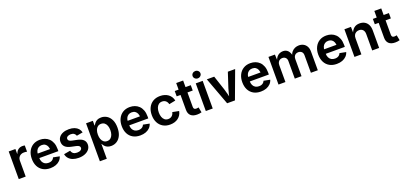

<svg xmlns="http://www.w3.org/2000/svg" viewBox="38 -2062 7530 3563"><g transform="rotate(-20 3803.0 -280.5)"><path d="M64.9 0V-545.9H197.3V-452.6H203.1Q218.3 -501.5 254.2 -527.3Q290 -553.2 336.4 -553.2Q347.7 -553.2 360.6 -552Q373.5 -550.8 383.3 -548.8V-425.3Q374.5 -428.2 356.4 -430.2Q338.4 -432.1 321.8 -432.1Q287.1 -432.1 259.8 -417.5Q232.4 -402.8 217 -376.5Q201.7 -350.1 201.7 -315.9V0Z M688 10.7Q605 10.7 544.9 -23.7Q484.9 -58.1 452.6 -121.1Q420.4 -184.1 420.4 -270Q420.4 -354 452.4 -417.7Q484.4 -481.4 542.7 -517.1Q601.1 -552.7 679.7 -552.7Q731.9 -552.7 777.6 -536.1Q823.2 -519.5 858.2 -485.6Q893.1 -451.7 913.1 -399.7Q933.1 -347.7 933.1 -276.4V-236.3H480.5V-325.2H865.7L801.8 -300.3Q801.8 -344.7 788.1 -377.9Q774.4 -411.1 747.6 -429.4Q720.7 -447.8 680.7 -447.8Q641.1 -447.8 613 -429.2Q585 -410.6 570.6 -378.9Q556.2 -347.2 556.2 -308.1V-245.6Q556.2 -196.3 572.8 -162.4Q589.4 -128.4 619.6 -111.3Q649.9 -94.2 689.9 -94.2Q716.3 -94.2 738.3 -101.8Q760.3 -109.4 775.9 -124.5Q791.5 -139.6 799.8 -161.6L924.3 -137.2Q911.6 -92.8 879.2 -59.3Q846.7 -25.9 798.3 -7.6Q750 10.7 688 10.7Z M1249 10.7Q1185.1 10.7 1135.3 -7.6Q1085.4 -25.9 1054 -61.3Q1022.5 -96.7 1013.2 -146.5L1140.6 -169.4Q1151.4 -129.9 1179.2 -110.6Q1207 -91.3 1252.4 -91.3Q1296.9 -91.3 1322.8 -108.6Q1348.6 -126 1348.6 -152.3Q1348.6 -174.8 1331.1 -189.2Q1313.5 -203.6 1276.9 -211.4L1183.1 -231.4Q1105 -247.6 1066.4 -286.1Q1027.8 -324.7 1027.8 -385.3Q1027.8 -436.5 1056.2 -474.1Q1084.5 -511.7 1135 -532.2Q1185.5 -552.7 1252.4 -552.7Q1315.9 -552.7 1361.8 -534.9Q1407.7 -517.1 1436.3 -485.1Q1464.8 -453.1 1475.1 -409.7L1353.5 -387.2Q1344.7 -415 1320.6 -433.8Q1296.4 -452.6 1254.4 -452.6Q1216.3 -452.6 1190.4 -436.3Q1164.6 -419.9 1164.6 -393.6Q1164.6 -371.1 1181.4 -356.2Q1198.2 -341.3 1238.3 -333L1334 -313.5Q1412.6 -296.9 1450.7 -260.5Q1488.8 -224.1 1488.8 -166Q1488.8 -113.3 1458 -73.5Q1427.2 -33.7 1373.3 -11.5Q1319.3 10.7 1249 10.7Z M1592.3 204.1V-545.9H1726.6V-454.6H1733.9Q1743.7 -475.6 1762.2 -498.3Q1780.8 -521 1811.5 -536.9Q1842.3 -552.7 1890.1 -552.7Q1952.1 -552.7 2002.4 -521Q2052.7 -489.3 2083 -426.8Q2113.3 -364.3 2113.3 -272Q2113.3 -181.6 2084 -118.9Q2054.7 -56.2 2003.9 -23.4Q1953.1 9.3 1889.2 9.3Q1843.8 9.3 1812.7 -6.1Q1781.7 -21.5 1762.9 -43.7Q1744.1 -65.9 1733.9 -86.9H1729V204.1ZM1849.6 -101.6Q1890.1 -101.6 1917.5 -123.5Q1944.8 -145.5 1959 -184.3Q1973.1 -223.1 1973.1 -272.5Q1973.1 -321.8 1959.2 -360.1Q1945.3 -398.4 1917.7 -420.2Q1890.1 -441.9 1849.6 -441.9Q1810.1 -441.9 1782.5 -420.9Q1754.9 -399.9 1740.5 -362.1Q1726.1 -324.2 1726.1 -272.5Q1726.1 -221.2 1740.5 -182.9Q1754.9 -144.5 1782.7 -123Q1810.5 -101.6 1849.6 -101.6Z M2463.9 10.7Q2380.9 10.7 2320.8 -23.7Q2260.7 -58.1 2228.5 -121.1Q2196.3 -184.1 2196.3 -270Q2196.3 -354 2228.3 -417.7Q2260.3 -481.4 2318.6 -517.1Q2377 -552.7 2455.6 -552.7Q2507.8 -552.7 2553.5 -536.1Q2599.1 -519.5 2634 -485.6Q2668.9 -451.7 2689 -399.7Q2709 -347.7 2709 -276.4V-236.3H2256.3V-325.2H2641.6L2577.6 -300.3Q2577.6 -344.7 2564 -377.9Q2550.3 -411.1 2523.4 -429.4Q2496.6 -447.8 2456.5 -447.8Q2417 -447.8 2388.9 -429.2Q2360.8 -410.6 2346.4 -378.9Q2332 -347.2 2332 -308.1V-245.6Q2332 -196.3 2348.6 -162.4Q2365.2 -128.4 2395.5 -111.3Q2425.8 -94.2 2465.8 -94.2Q2492.2 -94.2 2514.2 -101.8Q2536.1 -109.4 2551.8 -124.5Q2567.4 -139.6 2575.7 -161.6L2700.2 -137.2Q2687.5 -92.8 2655 -59.3Q2622.6 -25.9 2574.2 -7.6Q2525.9 10.7 2463.9 10.7Z M3053.7 10.7Q2973.1 10.7 2913.8 -24.4Q2854.5 -59.6 2822.3 -123Q2790 -186.5 2790 -270.5Q2790 -355 2822.3 -418.7Q2854.5 -482.4 2913.8 -517.6Q2973.1 -552.7 3053.7 -552.7Q3101.1 -552.7 3141.1 -540.5Q3181.2 -528.3 3212.4 -505.4Q3243.7 -482.4 3264.2 -450Q3284.7 -417.5 3293 -376.5L3165.5 -351.1Q3160.6 -372.6 3150.9 -389.4Q3141.1 -406.2 3127.2 -418.5Q3113.3 -430.7 3095.2 -437Q3077.1 -443.4 3055.2 -443.4Q3013.2 -443.4 2985.4 -421.1Q2957.5 -398.9 2943.4 -360.1Q2929.2 -321.3 2929.2 -271Q2929.2 -221.2 2943.4 -182.4Q2957.5 -143.6 2985.4 -120.8Q3013.2 -98.1 3055.2 -98.1Q3077.6 -98.1 3095.9 -105Q3114.3 -111.8 3128.7 -124.3Q3143.1 -136.7 3152.6 -154.5Q3162.1 -172.4 3167 -194.3L3293.9 -169.4Q3286.1 -127.4 3265.4 -94.2Q3244.6 -61 3213.4 -37.4Q3182.1 -13.7 3141.6 -1.5Q3101.1 10.7 3053.7 10.7Z M3660.6 -545.9V-440.4H3343.8V-545.9ZM3419.9 -675.8H3556.6V-156.7Q3556.6 -128.9 3568.8 -115.7Q3581.1 -102.5 3608.9 -102.5Q3617.2 -102.5 3632.1 -104.7Q3647 -106.9 3655.3 -108.9L3675.8 -4.9Q3652.8 2 3629.9 4.6Q3606.9 7.3 3585.9 7.3Q3505.4 7.3 3462.6 -32Q3419.9 -71.3 3419.9 -145Z M3758.8 0V-545.9H3895.5V0ZM3827.1 -620.1Q3795.4 -620.1 3772.7 -641.4Q3750 -662.6 3750 -692.4Q3750 -722.7 3772.7 -743.7Q3795.4 -764.6 3827.1 -764.6Q3859.4 -764.6 3882.1 -743.7Q3904.8 -722.7 3904.8 -692.4Q3904.8 -662.6 3882.1 -641.4Q3859.4 -620.1 3827.1 -620.1Z M4179.7 0 3977.5 -545.9H4123L4219.2 -255.9Q4236.3 -203.1 4248.8 -149.7Q4261.2 -96.2 4274.4 -40H4243.2Q4255.9 -96.2 4268.3 -149.7Q4280.8 -203.1 4297.4 -255.9L4392.6 -545.9H4536.6L4334 0Z M4844.7 10.7Q4761.7 10.7 4701.7 -23.7Q4641.6 -58.1 4609.4 -121.1Q4577.1 -184.1 4577.1 -270Q4577.1 -354 4609.1 -417.7Q4641.1 -481.4 4699.5 -517.1Q4757.8 -552.7 4836.4 -552.7Q4888.7 -552.7 4934.3 -536.1Q4980 -519.5 5014.9 -485.6Q5049.8 -451.7 5069.8 -399.7Q5089.8 -347.7 5089.8 -276.4V-236.3H4637.2V-325.2H5022.5L4958.5 -300.3Q4958.5 -344.7 4944.8 -377.9Q4931.2 -411.1 4904.3 -429.4Q4877.4 -447.8 4837.4 -447.8Q4797.9 -447.8 4769.8 -429.2Q4741.7 -410.6 4727.3 -378.9Q4712.9 -347.2 4712.9 -308.1V-245.6Q4712.9 -196.3 4729.5 -162.4Q4746.1 -128.4 4776.4 -111.3Q4806.6 -94.2 4846.7 -94.2Q4873 -94.2 4895 -101.8Q4917 -109.4 4932.6 -124.5Q4948.2 -139.6 4956.5 -161.6L5081.1 -137.2Q5068.4 -92.8 5035.9 -59.3Q5003.4 -25.9 4955.1 -7.6Q4906.7 10.7 4844.7 10.7Z M5194.3 0V-545.9H5321.8L5327.6 -412.6H5317.9Q5330.1 -461.9 5354.7 -493.2Q5379.4 -524.4 5412.6 -539.3Q5445.8 -554.2 5481.9 -554.2Q5541 -554.2 5577.4 -517.1Q5613.8 -480 5629.4 -404.8H5613.3Q5625 -455.6 5652.6 -488.8Q5680.2 -522 5717.5 -538.1Q5754.9 -554.2 5797.4 -554.2Q5846.7 -554.2 5886 -532.7Q5925.3 -511.2 5948 -469.7Q5970.7 -428.2 5970.7 -368.2V0H5834V-344.2Q5834 -393.1 5807.6 -416Q5781.2 -439 5743.7 -439Q5714.4 -439 5693.1 -426.5Q5671.9 -414.1 5660.4 -391.6Q5648.9 -369.1 5648.9 -339.4V0H5516.1V-349.1Q5516.1 -390.1 5491.5 -414.6Q5466.8 -439 5427.7 -439Q5400.9 -439 5378.9 -426.8Q5356.9 -414.6 5344 -390.9Q5331.1 -367.2 5331.1 -332.5V0Z M6344.7 10.7Q6261.7 10.7 6201.7 -23.7Q6141.6 -58.1 6109.4 -121.1Q6077.1 -184.1 6077.1 -270Q6077.1 -354 6109.1 -417.7Q6141.1 -481.4 6199.5 -517.1Q6257.8 -552.7 6336.4 -552.7Q6388.7 -552.7 6434.3 -536.1Q6480 -519.5 6514.9 -485.6Q6549.8 -451.7 6569.8 -399.7Q6589.8 -347.7 6589.8 -276.4V-236.3H6137.2V-325.2H6522.5L6458.5 -300.3Q6458.5 -344.7 6444.8 -377.9Q6431.2 -411.1 6404.3 -429.4Q6377.4 -447.8 6337.4 -447.8Q6297.9 -447.8 6269.8 -429.2Q6241.7 -410.6 6227.3 -378.9Q6212.9 -347.2 6212.9 -308.1V-245.6Q6212.9 -196.3 6229.5 -162.4Q6246.1 -128.4 6276.4 -111.3Q6306.6 -94.2 6346.7 -94.2Q6373 -94.2 6395 -101.8Q6417 -109.4 6432.6 -124.5Q6448.2 -139.6 6456.5 -161.6L6581.1 -137.2Q6568.4 -92.8 6535.9 -59.3Q6503.4 -25.9 6455.1 -7.6Q6406.7 10.7 6344.7 10.7Z M6831.1 -317.9V0H6694.3V-545.9H6823.7L6825.7 -410.2H6816.4Q6838.4 -480 6882.6 -516.4Q6926.8 -552.7 6994.6 -552.7Q7051.3 -552.7 7093.3 -528.3Q7135.3 -503.9 7158.4 -458Q7181.6 -412.1 7181.6 -347.2V0H7044.9V-324.7Q7044.9 -377.4 7017.6 -407.5Q6990.2 -437.5 6942.4 -437.5Q6910.2 -437.5 6884.8 -423.3Q6859.4 -409.2 6845.2 -382.6Q6831.1 -356 6831.1 -317.9Z M7573.2 -545.9V-440.4H7256.3V-545.9ZM7332.5 -675.8H7469.2V-156.7Q7469.2 -128.9 7481.4 -115.7Q7493.7 -102.5 7521.5 -102.5Q7529.8 -102.5 7544.7 -104.7Q7559.6 -106.9 7567.9 -108.9L7588.4 -4.9Q7565.4 2 7542.5 4.6Q7519.5 7.3 7498.5 7.3Q7418 7.3 7375.2 -32Q7332.5 -71.3 7332.5 -145Z"/></g></svg>

Font: Inter
Style: 650
Weight: 650
Designer: Rasmus Andersson
Foundry: rsms
Version: Version 4.001;git-66647c0bb